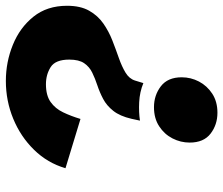

<svg xmlns="http://www.w3.org/2000/svg" viewBox="-74 -682 769 662"><g transform="rotate(-90 311.0 -351.5)"><path d="M225.6 -253.9 231.9 -283.2Q241.2 -323.2 259.3 -345.9Q277.3 -368.7 300.5 -380.9Q323.7 -393.1 347.4 -400.9Q371.1 -408.7 391.1 -418.5Q411.1 -428.2 423.6 -446.3Q436 -464.4 436 -497.6Q436 -545.4 410.2 -561.8Q384.3 -578.1 351.1 -578.1Q312.5 -578.1 289.8 -562Q267.1 -545.9 254.2 -518.8Q241.2 -491.7 231.4 -459L61.5 -510.7Q79.6 -572.8 125 -619.1Q170.4 -665.5 232.2 -690.9Q293.9 -716.3 362.3 -716.3Q427.7 -716.3 487.1 -692.1Q546.4 -668 584 -621.1Q621.6 -574.2 621.6 -505.4Q621.6 -459 604.5 -429Q587.4 -398.9 560.3 -380.1Q533.2 -361.3 502 -349.1Q470.7 -336.9 441.4 -326.7Q412.1 -316.4 391.1 -303.7Q370.1 -291 363.8 -271L355 -242.2Q324.2 -254.9 289.1 -256.6Q253.9 -258.3 225.6 -253.9ZM252.9 13.2Q211.4 13.2 180.7 -10.5Q149.9 -34.2 149.9 -82.5Q149.9 -113.8 164.3 -141.8Q178.7 -169.9 206.1 -187.7Q233.4 -205.6 272 -205.6Q313 -205.6 344 -181.9Q375 -158.2 375 -109.9Q375 -78.6 360.4 -50.5Q345.7 -22.5 318.4 -4.6Q291 13.2 252.9 13.2Z"/></g></svg>

Font: Schibsted Grotesk ExtraBold
Style: Italic
Weight: 800
Italic angle: -12°
Designer: Bakken & Baeck AS, Henrik Kongsvoll
Foundry: Schibsted ASA
Version: Version 1.100; ttfautohint (v1.8.4.7-5d5b);gftools[0.9.25]